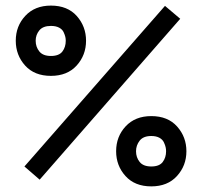

<svg xmlns="http://www.w3.org/2000/svg" viewBox="-20 -663 718 683"><path d="M643.1 -125Q643.1 -73.7 609.6 -36.9Q576.2 0 518.1 0Q459.5 0 426.3 -36.9Q393.1 -73.7 393.1 -125Q393.1 -177.2 427 -213.6Q460.9 -250 518.1 -250Q577.1 -250 610.1 -212.9Q643.1 -175.8 643.1 -125ZM518.1 -179.2Q489.7 -179.2 476.8 -162.6Q463.9 -146 463.9 -125Q463.9 -103 476.8 -86.9Q489.7 -70.8 518.1 -70.8Q546.9 -70.8 558.8 -86.7Q570.8 -102.5 570.8 -125Q570.8 -131.8 569.3 -138.9Q567.9 -146 563.2 -156.2Q558.6 -166.5 547.1 -172.9Q535.6 -179.2 518.1 -179.2ZM286.1 -518.1Q286.1 -466.8 252.7 -429.9Q219.2 -393.1 161.1 -393.1Q102.5 -393.1 69.3 -429.9Q36.1 -466.8 36.1 -518.1Q36.1 -570.3 70.1 -606.7Q104 -643.1 161.1 -643.1Q220.2 -643.1 253.2 -606Q286.1 -568.8 286.1 -518.1ZM161.1 -570.8Q132.8 -570.8 119.9 -554.9Q106.9 -539.1 106.9 -518.1Q106.9 -496.1 119.9 -480Q132.8 -463.9 161.1 -463.9Q189.9 -463.9 201.9 -479.7Q213.9 -495.6 213.9 -518.1Q213.9 -524.9 212.4 -531.7Q210.9 -538.6 206.3 -548.6Q201.7 -558.6 190.2 -564.7Q178.7 -570.8 161.1 -570.8ZM566.9 -642.1 621.1 -596.2 121.1 -23.9 66.9 -70.8Z"/></svg>

Font: Rawengulk
Style: Bold
Weight: 700
Version: Version 0.92